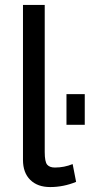

<svg xmlns="http://www.w3.org/2000/svg" viewBox="-20 -750 379 777"><path d="M73 -730H161V-135Q161 -95 171 -83.5Q181 -72 202 -72Q240 -72 274 -86L288 -14Q237 7 183 7Q132 7 102.5 -22Q73 -51 73 -103ZM249 -245V-369H323V-245Z"/></svg>

Font: Raleway-v4020 Medium
Style: Regular
Weight: 500
Designer: Matt McInerney, Pablo Impallari, Rodrigo Fuenzalida
Foundry: Matt McInerney, Pablo Impallari, Rodrigo Fuenzalida
Version: Version 4.020;PS 004.020;hotconv 1.0.88;makeotf.lib2.5.64775